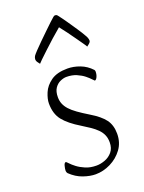

<svg xmlns="http://www.w3.org/2000/svg" viewBox="-151 -862 707 945"><g transform="rotate(-20 202.5 -389.0)"><path d="M182 13Q153 13 118 1Q83 -11 53 -40Q51 -42 49.5 -46Q48 -50 48 -53Q48 -64 52 -79Q56 -94 63 -94Q66 -94 75.5 -83.5Q85 -73 102 -60Q119 -47 143.5 -36.5Q168 -26 201 -26Q222 -26 245 -34.5Q268 -43 284 -62Q300 -81 300 -112Q300 -134 292.5 -151Q285 -168 271 -182Q257 -196 238 -209Q219 -222 196 -236Q138 -271 111 -305Q84 -339 84 -393Q84 -417 97 -448Q110 -479 141.5 -501.5Q173 -524 228 -524Q260 -524 293 -511.5Q326 -499 351 -472Q352 -471 353 -468.5Q354 -466 354 -463Q354 -447 348 -434.5Q342 -422 335 -422Q334 -422 325 -432Q316 -442 300.5 -454.5Q285 -467 262 -477Q239 -487 209 -487Q195 -487 177.5 -479.5Q160 -472 148 -454.5Q136 -437 136 -407Q136 -388 142.5 -372Q149 -356 162.5 -341Q176 -326 199 -309.5Q222 -293 255 -273Q305 -243 327 -213.5Q349 -184 349 -139Q349 -93 324 -59Q299 -25 260.5 -6Q222 13 182 13ZM110 -592Q109 -594 102 -602.5Q95 -611 95 -621Q95 -625 96.5 -629Q98 -633 100 -637Q104 -643 118.5 -658.5Q133 -674 153 -693.5Q173 -713 193 -732.5Q213 -752 228.5 -766.5Q244 -781 249 -785Q253 -789 255.5 -790Q258 -791 261 -791Q263 -791 266.5 -790Q270 -789 273 -785Q288 -766 306 -740Q324 -714 341 -688.5Q358 -663 368 -645Q372 -639 375 -631Q378 -623 378 -616Q378 -609 368.5 -601Q359 -593 357 -592Q357 -594 346.5 -609Q336 -624 320.5 -646Q305 -668 288.5 -690.5Q272 -713 259 -729Q237 -711 212 -688.5Q187 -666 164 -644.5Q141 -623 126 -608.5Q111 -594 110 -592Z"/></g></svg>

Font: Briem Hand Thin
Style: Regular
Weight: 100
Designer: Gunnlaugur SE Briem, Eben Sorkin
Foundry: Sorkin Type Co.
Version: Version 1.003